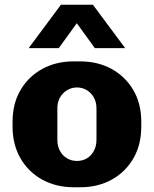

<svg xmlns="http://www.w3.org/2000/svg" viewBox="-20 -780 649 810"><path d="M291 10Q217 10 158.5 -22Q100 -54 66.5 -112Q33 -170 33 -246V-266Q33 -343 66.5 -400Q100 -457 158 -489Q216 -521 290 -521H318Q393 -521 451 -489Q509 -457 542.5 -400Q576 -343 576 -266V-246Q576 -169 542.5 -111.5Q509 -54 451 -22Q393 10 319 10ZM304 -101Q328 -101 346.5 -112Q365 -123 376 -143.5Q387 -164 387 -190V-322Q387 -349 376 -368.5Q365 -388 346.5 -399.5Q328 -411 304 -411Q282 -411 263 -399.5Q244 -388 233 -368.5Q222 -349 222 -322V-190Q222 -164 233 -143.5Q244 -123 263 -112Q282 -101 304 -101ZM101 -577 237 -760H372L508 -577H380L265 -736H343L228 -577Z"/></svg>

Font: Chivo Medium ExtraBold
Style: Regular
Weight: 800
Version: Version 2.002